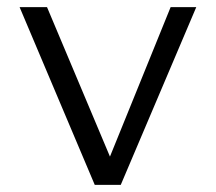

<svg xmlns="http://www.w3.org/2000/svg" viewBox="-20 -519 606 539"><path d="M246 0 35 -499H112L296 -62L280 -58L459 -499H531L319 0Z"/></svg>

Font: Maven Pro VF Beta
Style: Regular
Weight: 400
Designer: Joe Prince
Foundry: Joe Prince
Version: Version 2.002